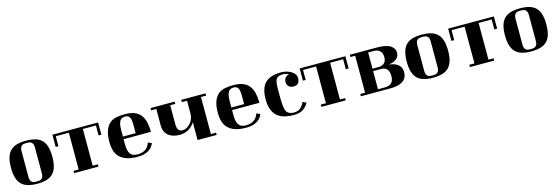

<svg xmlns="http://www.w3.org/2000/svg" viewBox="25 -1479 7300 2515"><g transform="rotate(-15 3675.0 -221.0)"><path d="M45 -220Q45 -298 60.5 -353.5Q76 -409 109.5 -444.5Q143 -480 196.5 -496.5Q250 -513 325 -513Q401 -513 454.5 -496.5Q508 -480 541.5 -444.5Q575 -409 590.5 -353.5Q606 -298 606 -220Q606 -143 590.5 -88Q575 -33 541.5 2.5Q508 38 454.5 54.5Q401 71 325 71Q250 71 196.5 54.5Q143 38 109.5 2.5Q76 -33 60.5 -88Q45 -143 45 -220ZM417 -397Q417 -428 408.5 -445Q400 -462 386.5 -470.5Q373 -479 357 -480.5Q341 -482 325 -482Q310 -482 294 -480.5Q278 -479 265 -470.5Q252 -462 243.5 -445Q235 -428 235 -397V-45Q235 -14 243.5 3Q252 20 265 28.5Q278 37 294 38.5Q310 40 325 40Q341 40 357 38.5Q373 37 386.5 28.5Q400 20 408.5 3Q417 -14 417 -45Z M1301 -499V-333H1263V-468H1086V30H1156V61H826V30H896V-468H719V-333H681V-499Z M1912 -55Q1903 -34 1887 -11.5Q1871 11 1845 29Q1819 47 1781 58.5Q1743 70 1689 70Q1595 70 1534 47.5Q1473 25 1438.5 -13.5Q1404 -52 1390.5 -102.5Q1377 -153 1377 -209Q1377 -308 1399.5 -368Q1422 -428 1461 -460.5Q1500 -493 1553.5 -503Q1607 -513 1669 -513Q1746 -513 1797.5 -491.5Q1849 -470 1880 -429.5Q1911 -389 1924 -331Q1937 -273 1938 -201H1567V-130Q1567 -80 1575.5 -47.5Q1584 -15 1600.5 4.5Q1617 24 1641.5 31.5Q1666 39 1698 39Q1758 39 1801 10Q1844 -19 1862 -77ZM1664 -482Q1641 -482 1623 -475Q1605 -468 1592.5 -450Q1580 -432 1573.5 -400.5Q1567 -369 1567 -319V-236H1740V-331Q1742 -413 1725 -447.5Q1708 -482 1664 -482Z M2500 -472H2430V-503H2759V-472H2689V30H2759V61H2500V-179Q2422 -65 2295 -65Q2195 -65 2139 -113.5Q2083 -162 2083 -246V-472H2013V-503H2340V-472H2272V-213Q2272 -114 2340 -114Q2374 -114 2403.5 -130Q2433 -146 2454.5 -172Q2476 -198 2488 -230Q2500 -262 2500 -294Z M3383 -55Q3374 -34 3358 -11.5Q3342 11 3316 29Q3290 47 3252 58.5Q3214 70 3160 70Q3066 70 3005 47.5Q2944 25 2909.5 -13.5Q2875 -52 2861.5 -102.5Q2848 -153 2848 -209Q2848 -308 2870.5 -368Q2893 -428 2932 -460.5Q2971 -493 3024.5 -503Q3078 -513 3140 -513Q3217 -513 3268.5 -491.5Q3320 -470 3351 -429.5Q3382 -389 3395 -331Q3408 -273 3409 -201H3038V-130Q3038 -80 3046.5 -47.5Q3055 -15 3071.5 4.5Q3088 24 3112.5 31.5Q3137 39 3169 39Q3229 39 3272 10Q3315 -19 3333 -77ZM3135 -482Q3112 -482 3094 -475Q3076 -468 3063.5 -450Q3051 -432 3044.5 -400.5Q3038 -369 3038 -319V-236H3211V-331Q3213 -413 3196 -447.5Q3179 -482 3135 -482Z M3786 -513Q3820 -513 3854.5 -504Q3889 -495 3917.5 -478.5Q3946 -462 3964 -437.5Q3982 -413 3982 -382Q3982 -340 3962 -315.5Q3942 -291 3898 -291Q3858 -291 3833.5 -313Q3809 -335 3809 -375Q3809 -407 3827.5 -431Q3846 -455 3880 -461Q3869 -469 3845.5 -475.5Q3822 -482 3800 -482Q3762 -482 3735.5 -467.5Q3709 -453 3700 -423Q3695 -407 3692.5 -385Q3690 -363 3689.5 -339Q3689 -315 3689 -290Q3689 -265 3689 -243Q3689 -212 3689.5 -181.5Q3690 -151 3691.5 -122.5Q3693 -94 3696.5 -69Q3700 -44 3706 -25Q3719 12 3749 26Q3779 40 3811 40Q3864 40 3897.5 14.5Q3931 -11 3958 -66L4006 -42Q3972 15 3925.5 43Q3879 71 3805 71Q3742 71 3686 58Q3630 45 3588.5 12Q3547 -21 3523 -78Q3499 -135 3499 -223Q3499 -375 3568.5 -444Q3638 -513 3786 -513Z M4654 -499V-333H4616V-468H4439V30H4509V61H4179V30H4249V-468H4072V-333H4034V-499Z M5084 -502Q5208 -502 5264 -465.5Q5320 -429 5320 -371Q5320 -315 5280.5 -285Q5241 -255 5175 -246Q5252 -239 5298 -202Q5344 -165 5344 -99Q5344 -53 5325.5 -22Q5307 9 5275.5 27.5Q5244 46 5202.5 53.5Q5161 61 5116 61H4715V30H4780V-471H4715V-502ZM5039 -249Q5084 -249 5114 -275Q5144 -301 5144 -353Q5144 -415 5112 -442Q5080 -469 5033 -469H4955V-249ZM5048 30Q5083 30 5106.5 20.5Q5130 11 5144 -5.5Q5158 -22 5163.5 -45Q5169 -68 5169 -95Q5169 -118 5164.5 -139.5Q5160 -161 5148 -178Q5136 -195 5115 -205.5Q5094 -216 5061 -216H4955V30Z M5412 -220Q5412 -298 5427.5 -353.5Q5443 -409 5476.5 -444.5Q5510 -480 5563.5 -496.5Q5617 -513 5692 -513Q5768 -513 5821.5 -496.5Q5875 -480 5908.5 -444.5Q5942 -409 5957.5 -353.5Q5973 -298 5973 -220Q5973 -143 5957.5 -88Q5942 -33 5908.5 2.5Q5875 38 5821.5 54.5Q5768 71 5692 71Q5617 71 5563.5 54.5Q5510 38 5476.5 2.5Q5443 -33 5427.5 -88Q5412 -143 5412 -220ZM5784 -397Q5784 -428 5775.5 -445Q5767 -462 5753.5 -470.5Q5740 -479 5724 -480.5Q5708 -482 5692 -482Q5677 -482 5661 -480.5Q5645 -479 5632 -470.5Q5619 -462 5610.5 -445Q5602 -428 5602 -397V-45Q5602 -14 5610.5 3Q5619 20 5632 28.5Q5645 37 5661 38.5Q5677 40 5692 40Q5708 40 5724 38.5Q5740 37 5753.5 28.5Q5767 20 5775.5 3Q5784 -14 5784 -45Z M6668 -499V-333H6630V-468H6453V30H6523V61H6193V30H6263V-468H6086V-333H6048V-499Z M6744 -220Q6744 -298 6759.5 -353.5Q6775 -409 6808.5 -444.5Q6842 -480 6895.5 -496.5Q6949 -513 7024 -513Q7100 -513 7153.5 -496.5Q7207 -480 7240.5 -444.5Q7274 -409 7289.5 -353.5Q7305 -298 7305 -220Q7305 -143 7289.5 -88Q7274 -33 7240.5 2.5Q7207 38 7153.5 54.5Q7100 71 7024 71Q6949 71 6895.5 54.5Q6842 38 6808.5 2.5Q6775 -33 6759.5 -88Q6744 -143 6744 -220ZM7116 -397Q7116 -428 7107.5 -445Q7099 -462 7085.5 -470.5Q7072 -479 7056 -480.5Q7040 -482 7024 -482Q7009 -482 6993 -480.5Q6977 -479 6964 -470.5Q6951 -462 6942.5 -445Q6934 -428 6934 -397V-45Q6934 -14 6942.5 3Q6951 20 6964 28.5Q6977 37 6993 38.5Q7009 40 7024 40Q7040 40 7056 38.5Q7072 37 7085.5 28.5Q7099 20 7107.5 3Q7116 -14 7116 -45Z"/></g></svg>

Font: Cafe24 ClassicType
Style: Regular
Weight: 400
Designer: Cafe24 thkim, hmlim, mnelim & 4IR
Foundry: Cafe24
Version: Version 1.000